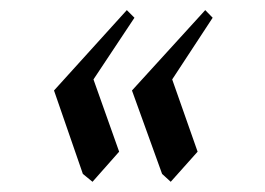

<svg xmlns="http://www.w3.org/2000/svg" viewBox="-20 -477 524 380"><path d="M86.9 -297.9 231 -457 246.1 -441.9 165 -319.8 215.8 -176.8 163.1 -117.2 144 -132.8ZM241.2 -297.9 386.2 -457 400.9 -441.9 320.8 -319.8 371.1 -176.8 317.9 -117.2 300.8 -132.8Z"/></svg>

Font: Dehuti Alt
Style: Italic
Weight: 400
Version: Version 1.2